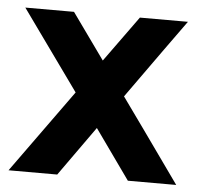

<svg xmlns="http://www.w3.org/2000/svg" viewBox="-42 -544 610 587"><g transform="rotate(5 262.5 -250.0)"><path d="M519.5 0Q482.4 0 371.1 0Q343.8 -38.1 262.7 -152.3Q235.4 -114.3 154.3 0Q117.2 0 4.9 0Q50.8 -63.5 188.5 -254.9Q144.5 -316.4 12.7 -500Q49.8 -500 162.1 -500Q187.5 -464.8 262.7 -359.4Q288.1 -394.5 364.3 -500Q401.4 -500 511.7 -500Q467.8 -439.5 336.9 -255.9Q382.8 -192.4 519.5 0Z"/></g></svg>

Font: LeFont
Style: Regular
Weight: 700
Designer: Leryon MEDIA
Version: Version 1.0